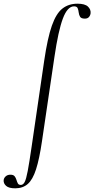

<svg xmlns="http://www.w3.org/2000/svg" viewBox="-112 -746 512 1041"><path d="M-29.4 275Q-64 275 -78.8 261.8Q-93.6 248.6 -92.2 230.8Q-90.8 218.6 -80.9 209.9Q-71 201.2 -55.8 201.2Q-39.4 201.2 -32.8 209.5Q-26.2 217.8 -22.9 228.9Q-19.6 240 -15.3 248.3Q-11 256.6 1 256.6Q13.2 256.6 21.5 241.4Q29.8 226.2 38.3 181.3Q46.8 136.4 59.8 47L127.8 -418Q145.8 -540 169.1 -606.5Q192.4 -673 226.3 -699.5Q260.2 -726 308 -726Q348.2 -726 364.7 -710.4Q381.2 -694.8 379.2 -674.2Q377.8 -662.2 370.2 -653.6Q362.6 -645 348.2 -645Q328.4 -645 322.3 -654.9Q316.2 -664.8 314.7 -678.3Q313.2 -691.8 309 -701.7Q304.8 -711.6 289.4 -711.6Q253.6 -711.6 228.8 -645.3Q204 -579 183.4 -439L115.4 21Q101.4 116.2 83.4 172.1Q65.4 228 38.6 251.5Q11.8 275 -29.4 275Z"/></svg>

Font: Cormorant Light
Style: Italic
Weight: 300
Italic angle: -10°
Designer: Christian Thalmann (Catharsis Fonts)
Foundry: Catharsis Fonts
Version: Version 4.000